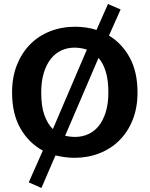

<svg xmlns="http://www.w3.org/2000/svg" viewBox="-20 -774 744 955"><path d="M517 -754 580 -727 522 -597Q587 -558 625.5 -487Q664 -416 664 -314Q664 -238 640 -178Q616 -118 574 -76Q532 -34 474.5 -11.5Q417 11 350 11Q326 11 301.5 7.5Q277 4 256 -1L186 161L123 133L193 -25Q123 -63 81.5 -135.5Q40 -208 40 -314Q40 -390 64 -450.5Q88 -511 130 -553.5Q172 -596 229.5 -618.5Q287 -641 354 -641Q381 -641 408.5 -637Q436 -633 460 -625ZM185 -314Q185 -245 201 -201Q217 -157 243 -132L412 -527Q398 -532 382 -534.5Q366 -537 350 -537Q315 -537 285 -523Q255 -509 233 -481.5Q211 -454 198 -412Q185 -370 185 -314ZM354 -93Q388 -93 418.5 -106.5Q449 -120 471 -147.5Q493 -175 506 -216.5Q519 -258 519 -314Q519 -376 506 -418Q493 -460 470 -486L304 -99Q328 -93 354 -93Z"/></svg>

Font: Mukta Malar
Style: Bold
Weight: 700
Designer: Aadarsh Rajan, Girish Dalvi, Yashodeep Gholap
Foundry: Ek Type
Version: Version 2.538;PS 1.000;hotconv 16.6.51;makeotf.lib2.5.65220;